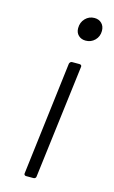

<svg xmlns="http://www.w3.org/2000/svg" viewBox="-111 -750 471 793"><g transform="rotate(15 124.0 -353.0)"><path d="M136 -647Q136 -672 152 -688.5Q168 -705 191 -705Q210 -705 222 -693Q234 -681 234 -661Q234 -637 218 -621Q202 -605 179 -605Q160 -605 148 -616.5Q136 -628 136 -647ZM78 -11 137 -495Q138 -499 141 -502Q144 -505 148 -505H180Q185 -505 187.5 -502Q190 -499 189 -495L129 -11Q129 -7 126 -4Q123 -1 118 -1H86Q82 -1 79.5 -4Q77 -7 78 -11Z"/></g></svg>

Font: Barlow Light
Style: Italic
Weight: 300
Italic angle: -7°
Designer: Jeremy Tribby
Foundry: Tribby Type
Version: Version 1.408